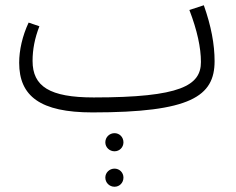

<svg xmlns="http://www.w3.org/2000/svg" viewBox="-20 -415 900 731"><path d="M756 -395 701 -377C731 -299 745 -233 745 -179C745 -90 669 -44 337 -44C169 -44 104 -86 104 -183C104 -226 112 -269 130 -315L89 -329C65 -278 53 -223 53 -176C53 -49 133 13 332 13C705 13 797 -48 797 -182C797 -246 784 -316 756 -395ZM416 92C397 92 381 107 381 127C381 146 397 161 416 161C435 161 450 146 450 127C450 107 435 92 416 92ZM416 227C397 227 381 242 381 261C381 281 397 296 416 296C435 296 450 281 450 261C450 242 435 227 416 227Z"/></svg>

Font: FiraGO Light
Style: Regular
Weight: 300
Designer: bBox Type
Foundry: bBox Type GmbH
Version: Version 1.001;PS 001.001;hotconv 1.0.88;makeotf.lib2.5.64775